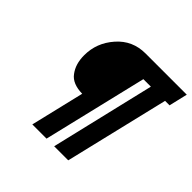

<svg xmlns="http://www.w3.org/2000/svg" viewBox="-176 -866 1032 1032"><g transform="rotate(45 340.0 -350.0)"><path d="M140 -460C140 -415 151 -379 173 -350C194 -321 230 -307 279 -306C279 -306 206 0 206 0C206 0 314 0 314 0C314 0 456 -594 456 -594C456 -594 513 -594 513 -594C513 -594 372 0 372 0C372 0 479 0 479 0C479 0 621 -594 621 -594C621 -594 655 -594 655 -594C655 -594 680 -700 680 -700C680 -700 367 -700 367 -700C367 -700 367 -700 367 -700C301 -700 247 -676 204 -627C161 -578 140 -523 140 -460C140 -460 140 -460 140 -460Z"/></g></svg>

Font: My Font
Style: Bold Italic
Weight: 500
Version: Version 0.001